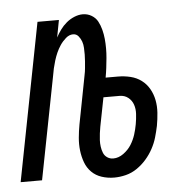

<svg xmlns="http://www.w3.org/2000/svg" viewBox="-48 -587 643 643"><g transform="rotate(-5 273.5 -265.0)"><path d="M311 12Q289 12 269 5.5Q249 -1 235 -15Q221 -29 214 -48Q207 -67 204.5 -88Q202 -109 204 -131Q206 -153 210 -175L237 -315Q239 -327 241.5 -338.5Q244 -350 245 -361.5Q246 -373 247 -384.5Q248 -396 248 -407Q248 -418 247.5 -429.5Q247 -441 243.5 -451Q240 -461 233 -469.5Q226 -478 215 -478Q202 -478 190.5 -468Q179 -458 171 -446Q163 -434 157.5 -421.5Q152 -409 148 -396Q144 -383 141 -370Q138 -357 136 -344L69 0H-3L100 -530H172L161 -472Q168 -485 177 -497.5Q186 -510 198 -520Q210 -530 224.5 -536Q239 -542 253 -542Q269 -542 282.5 -534Q296 -526 303 -513Q310 -500 314 -484.5Q318 -469 319.5 -453.5Q321 -438 321 -421.5Q321 -405 319.5 -389Q318 -373 316 -356.5Q314 -340 311 -324H352Q374 -324 394.5 -319Q415 -314 431 -302Q447 -290 457 -272.5Q467 -255 471 -234.5Q475 -214 473.5 -192Q472 -170 468 -148Q464 -129 458.5 -110Q453 -91 443 -72.5Q433 -54 419 -38Q405 -22 387.5 -10Q370 2 350 7Q330 12 311 12ZM313 -52Q331 -52 347.5 -64Q364 -76 374 -92Q384 -108 389.5 -125.5Q395 -143 398 -160Q401 -177 402 -194Q403 -211 398 -225.5Q393 -240 381 -249.5Q369 -259 352 -259H298L279 -162Q277 -151 275.5 -139.5Q274 -128 273.5 -117Q273 -106 274.5 -95Q276 -84 280 -74Q284 -64 293 -58Q302 -52 313 -52Z"/></g></svg>

Font: Lode Term
Style: Italic
Weight: 400
Italic angle: -11°
Monospace: yes
Designer: Belleve Invis
Foundry: Belleve Invis
Version: Version 29.2.0